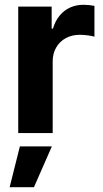

<svg xmlns="http://www.w3.org/2000/svg" viewBox="-20 -558 430 805"><path d="M56.4 -530.4H196.6V-438.2H202.1Q211.6 -470.4 230.3 -492.9Q249 -515.4 274.4 -526.6Q299.8 -537.9 329.7 -537.9Q353.3 -537.9 376 -533.4V-404.3Q365.1 -407.6 347.4 -409.8Q329.6 -412.1 314.2 -412.1Q281.9 -412.1 256.1 -398.2Q230.3 -384.3 215.6 -358.9Q200.9 -333.5 200.9 -301.4V0H56.4ZM63.3 55.9H197.4L122.3 227H20.4Z"/></svg>

Font: Pretendard Variable
Style: Regular
Weight: 400
Designer: Base glyphs from Inter by Rasmus Andersson; Hangul glyphs from Noto Sans CJK(Source Han Sans) by Jang Soo-young and Kang
Foundry: Kil Hyung-jin
Version: Version 1.100;FEAKit 1.0